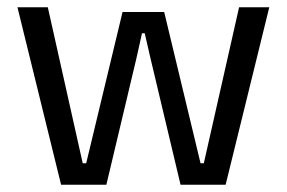

<svg xmlns="http://www.w3.org/2000/svg" viewBox="-20 -508 788 528"><path d="M148 0 28 -488H111.5L207.5 -59H217L317 -475H431.5L531.5 -59H540.5L637.5 -488H720.5L600.5 0H476.5L394 -347L378 -416.5H370.5L355 -347L272.5 0Z"/></svg>

Font: Anek Tamil
Style: Regular
Weight: 400
Designer: Aadarsh Rajan (Tamil), Yesha Goshar (Latin)
Foundry: Ek Type
Version: Version 1.003